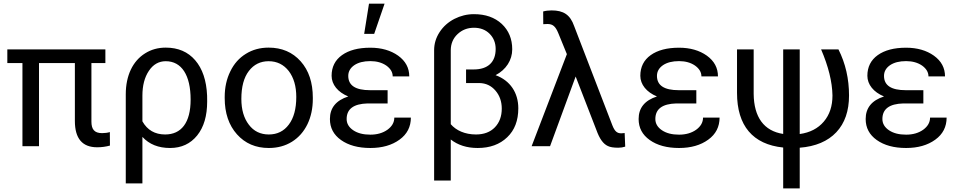

<svg xmlns="http://www.w3.org/2000/svg" viewBox="-20 -798 5236 1048"><path d="M555.2 -528.3H20V-453.6H102.5V0H192.9V-453.6H388.7V-137.7C388.7 -42 429.2 5.9 510.3 5.9C534.2 5.9 557.1 2.9 580.1 -3.4L579.6 -77.1C566.9 -73.2 552.7 -71.3 537.1 -71.3C494.6 -71.3 479 -92.8 479 -134.3V-453.6H555.2Z M884.8 -538.1C842.8 -538.1 805.2 -527.8 772 -506.8C705.1 -465.3 666.5 -386.2 666.5 -283.2V203.1H757.3V-50.8C794.4 -10.3 844.7 9.8 908.2 9.8C970.2 9.8 1019.5 -13.2 1056.2 -58.6C1092.8 -104 1110.8 -166 1110.8 -244.1L1110.4 -276.4C1106.9 -358.9 1085 -423.3 1045.4 -469.2C1005.9 -515.1 952.1 -538.1 884.8 -538.1ZM757.3 -275.9C757.3 -331.1 769 -376 792.5 -411.1C815.9 -446.3 846.7 -463.9 884.8 -463.9C971.2 -463.9 1020.5 -387.7 1020.5 -254.4C1020.5 -127.4 969.2 -64 881.3 -64C825.7 -64 784.2 -87.9 757.3 -135.7Z M1206.5 -262.7C1206.5 -180.7 1229 -114.7 1273.4 -64.9C1317.9 -15.1 1375.5 9.8 1447.3 9.8C1494.6 9.8 1537.1 -1.5 1573.7 -24.4C1610.4 -47.4 1638.2 -79.1 1658.2 -120.1C1677.7 -160.6 1687.5 -207 1687.5 -258.3V-264.6C1687.5 -347.2 1665.5 -413.6 1621.1 -463.4C1576.7 -513.2 1518.1 -538.1 1446.3 -538.1C1399.9 -538.1 1358.4 -526.9 1322.3 -504.4C1285.6 -481.9 1257.3 -450.2 1237.3 -408.7C1216.8 -367.2 1206.5 -320.8 1206.5 -269ZM1297.4 -258.3C1297.4 -324.2 1311 -375 1338.4 -410.6C1365.7 -446.3 1401.9 -463.9 1446.3 -463.9C1491.7 -463.9 1528.3 -445.8 1556.2 -410.2C1583.5 -374 1597.2 -327.1 1597.2 -269C1597.2 -204.1 1583.5 -153.8 1556.6 -118.2C1529.8 -82 1493.2 -64 1447.3 -64C1401.9 -64 1365.2 -81.5 1338.4 -117.2C1311 -152.8 1297.4 -199.7 1297.4 -258.3Z M1967.8 -613.3H2022.5L2079.1 -777.8H1994.1ZM1872.1 -148.4C1872.1 -203.1 1910.2 -231.4 1986.3 -233.4H2095.7V-305.7H2000C1920.4 -305.7 1880.9 -331.5 1880.9 -383.8C1880.9 -407.7 1892.1 -427.2 1914.1 -442.4C1936 -457 1964.8 -464.4 2001.5 -464.4C2036.1 -464.4 2065.4 -456.1 2088.9 -439.9C2111.8 -423.3 2123.5 -403.8 2123.5 -380.9H2213.9C2213.9 -427.2 2193.8 -464.8 2153.3 -494.1C2112.8 -522.9 2062 -537.6 2001.5 -537.6C1935.5 -537.6 1884.3 -523.9 1846.7 -497.1C1809.1 -470.2 1790 -432.6 1790 -384.3C1790 -336.9 1823.7 -294.9 1880.9 -271.5C1814 -250 1780.8 -209 1780.8 -148.4C1780.8 -100.6 1800.8 -62.5 1841.3 -33.7C1881.8 -4.9 1935.1 9.8 2001.5 9.8C2065.9 9.8 2119.1 -5.4 2160.6 -35.6C2202.1 -65.4 2222.7 -106 2222.7 -156.2H2132.3C2132.3 -129.9 2119.6 -107.9 2094.7 -89.8C2069.3 -71.8 2038.1 -63 2001.5 -63C1962.9 -63 1932.1 -70.8 1908.2 -86.9C1884.3 -103 1872.1 -123.5 1872.1 -148.4Z M2566.9 -720.7C2529.3 -720.7 2493.7 -711.9 2460 -694.8C2426.3 -677.2 2399.4 -653.3 2379.4 -622.6C2359.4 -591.8 2349.6 -559.1 2349.6 -523.9V187.5H2440.4V-36.6C2479.5 -5.9 2528.3 9.8 2587.4 9.8C2654.3 9.8 2708 -9.8 2748.5 -48.8C2789.1 -87.4 2809.1 -140.1 2809.1 -207C2809.1 -291.5 2765.1 -358.4 2685.1 -387.7C2742.2 -417.5 2775.9 -469.7 2775.9 -528.8C2775.9 -585.4 2756.8 -631.8 2718.8 -667.5C2680.2 -703.1 2629.9 -720.7 2566.9 -720.7ZM2685.5 -530.8C2685.5 -459 2643.6 -418.9 2565.4 -418.9H2523.9V-344.7H2597.2C2632.8 -343.8 2661.6 -330.1 2684.6 -303.2C2707.5 -276.4 2718.8 -243.7 2718.8 -205.1C2718.8 -163.1 2706.1 -128.9 2681.2 -103C2656.2 -77.1 2621.6 -64 2578.1 -64C2517.1 -64 2469.2 -86.4 2440.4 -120.1V-524.9C2440.9 -559.6 2453.1 -588.9 2477.5 -611.8C2502 -634.8 2531.7 -646.5 2566.9 -646.5C2601.6 -646.5 2630.4 -635.7 2652.3 -613.8C2674.3 -591.8 2685.5 -564 2685.5 -530.8Z M2991.2 -741.2C2974.1 -741.2 2958.5 -739.3 2944.8 -735.4L2945.3 -666L2968.3 -667C2997.6 -667 3012.2 -653.8 3027.3 -617.2L3074.2 -502.4L2881.8 0H2982.4L3122.1 -380.4L3234.4 -90.8C3243.7 -64.9 3253.4 -44.9 3263.7 -30.8C3273.9 -16.6 3285.2 -6.8 3297.9 -1C3310.5 5.4 3329.6 8.3 3354.5 8.3C3368.2 8.3 3380.9 6.3 3392.6 2.4L3389.6 -71.8L3371.1 -70.3C3348.1 -70.3 3335.4 -81.1 3322.3 -114.3L3113.8 -655.8C3092.3 -717.8 3055.2 -741.2 2991.2 -741.2Z M3557.1 -148.4C3557.1 -203.1 3595.2 -231.4 3671.4 -233.4H3780.8V-305.7H3685.1C3605.5 -305.7 3565.9 -331.5 3565.9 -383.8C3565.9 -407.7 3577.1 -427.2 3599.1 -442.4C3621.1 -457 3649.9 -464.4 3686.5 -464.4C3721.2 -464.4 3750.5 -456.1 3773.9 -439.9C3796.9 -423.3 3808.6 -403.8 3808.6 -380.9H3898.9C3898.9 -427.2 3878.9 -464.8 3838.4 -494.1C3797.9 -522.9 3747.1 -537.6 3686.5 -537.6C3620.6 -537.6 3569.3 -523.9 3531.7 -497.1C3494.1 -470.2 3475.1 -432.6 3475.1 -384.3C3475.1 -336.9 3508.8 -294.9 3565.9 -271.5C3499 -250 3465.8 -209 3465.8 -148.4C3465.8 -100.6 3485.8 -62.5 3526.4 -33.7C3566.9 -4.9 3620.1 9.8 3686.5 9.8C3751 9.8 3804.2 -5.4 3845.7 -35.6C3887.2 -65.4 3907.7 -106 3907.7 -156.2H3817.4C3817.4 -129.9 3804.7 -107.9 3779.8 -89.8C3754.4 -71.8 3723.1 -63 3686.5 -63C3647.9 -63 3617.2 -70.8 3593.3 -86.9C3569.3 -103 3557.1 -123.5 3557.1 -148.4Z M4254.9 -528.3V-66.9C4149.4 -83 4095.2 -158.7 4093.8 -285.2V-528.3H4002.9V-291C4002.9 -111.8 4088.9 -9.8 4254.9 7.3V230.5H4345.2V8.3C4431.6 1.5 4498.5 -26.9 4544.9 -76.2C4591.3 -125.5 4614.3 -192.4 4614.3 -276.9C4614.3 -367.7 4595.2 -451.7 4556.6 -528.3H4461.9C4501.5 -436 4522.5 -352.5 4523.9 -276.9C4523.9 -218.8 4508.3 -171.4 4476.6 -134.3C4444.8 -96.7 4400.9 -74.2 4345.2 -66.4V-528.3Z M4796.4 -148.4C4796.4 -203.1 4834.5 -231.4 4910.6 -233.4H5020V-305.7H4924.3C4844.7 -305.7 4805.2 -331.5 4805.2 -383.8C4805.2 -407.7 4816.4 -427.2 4838.4 -442.4C4860.4 -457 4889.2 -464.4 4925.8 -464.4C4960.4 -464.4 4989.7 -456.1 5013.2 -439.9C5036.1 -423.3 5047.9 -403.8 5047.9 -380.9H5138.2C5138.2 -427.2 5118.2 -464.8 5077.6 -494.1C5037.1 -522.9 4986.3 -537.6 4925.8 -537.6C4859.9 -537.6 4808.6 -523.9 4771 -497.1C4733.4 -470.2 4714.4 -432.6 4714.4 -384.3C4714.4 -336.9 4748 -294.9 4805.2 -271.5C4738.3 -250 4705.1 -209 4705.1 -148.4C4705.1 -100.6 4725.1 -62.5 4765.6 -33.7C4806.2 -4.9 4859.4 9.8 4925.8 9.8C4990.2 9.8 5043.5 -5.4 5085 -35.6C5126.5 -65.4 5147 -106 5147 -156.2H5056.6C5056.6 -129.9 5043.9 -107.9 5019 -89.8C4993.7 -71.8 4962.4 -63 4925.8 -63C4887.2 -63 4856.4 -70.8 4832.5 -86.9C4808.6 -103 4796.4 -123.5 4796.4 -148.4Z"/></svg>

Font: Roboto
Style: Regular
Weight: 400
Designer: Google
Version: Version 2.137; 2017